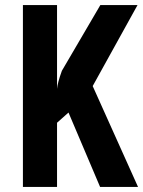

<svg xmlns="http://www.w3.org/2000/svg" viewBox="-20 -734 562 754"><path d="M522 0H373L249 -292L204 -252V0H70V-714H204V-385Q205 -397 209.5 -414Q214 -431 223 -456L374 -714H520L344 -396Z"/></svg>

Font: Noto Sans Sinhala ExtraCondensed
Style: Bold
Weight: 700
Width: 2
Designer: Jelle Bosma - Monotype Design Team
Foundry: Monotype Imaging Inc.
Version: Version 2.006; ttfautohint (v1.8.4.7-5d5b)